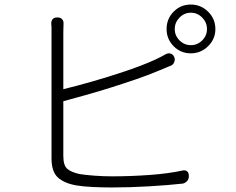

<svg xmlns="http://www.w3.org/2000/svg" viewBox="-20 -818 1040 846"><path d="M750 -690Q750 -661 771 -640Q792 -619 821 -619Q850 -619 871 -640Q892 -661 892 -690Q892 -719 871 -740.5Q850 -762 821 -762Q792 -762 771 -740.5Q750 -719 750 -690ZM714 -690Q714 -735 745 -766.5Q776 -798 821 -798Q865 -798 897 -766.5Q929 -735 929 -690Q929 -646 897 -614.5Q865 -583 821 -583Q776 -583 745 -614.5Q714 -646 714 -690ZM235 -741Q247 -741 254 -733Q261 -725 260 -712Q260 -705 259.5 -698Q259 -691 259 -673V-425Q317 -439 388.5 -459.5Q460 -480 531.5 -504Q603 -528 659 -553Q676 -561 688 -567Q700 -573 710 -579Q721 -585 731.5 -582Q742 -579 747 -568L748 -566Q752 -556 748 -545Q744 -534 734 -529Q720 -524 709.5 -519Q699 -514 678 -506Q633 -487 579 -468.5Q525 -450 468 -432Q411 -414 357 -399Q303 -384 259 -372V-131Q259 -89 276.5 -74Q294 -59 331 -51Q356 -47 395.5 -44Q435 -41 474 -41Q554 -41 638 -47Q722 -53 786 -67Q797 -69 804.5 -63Q812 -57 812 -44V-40Q812 -29 804 -20Q796 -11 785 -9Q722 -2 637.5 3Q553 8 472 8Q430 8 388.5 6Q347 4 317 -1Q264 -10 235.5 -35.5Q207 -61 207 -120Q207 -141 207 -186.5Q207 -232 207 -290.5Q207 -349 207 -410.5Q207 -472 207 -527.5Q207 -583 207 -622Q207 -661 207 -673Q207 -692 207 -697.5Q207 -703 206 -712Q205 -725 211.5 -733Q218 -741 231 -741Z"/></svg>

Font: Chiron GoRound TC L
Style: Regular
Weight: 300
Designer: Ryoko NISHIZUKA 西塚涼子 (kana, bopomofo & ideographs); Paul D. Hunt (Latin, Greek & Cyrillic); Sandoll Communications 산돌커뮤니
Foundry: Adobe
Version: Version 1.000;hotconv 1.1.1;makeotfexe 2.6.0